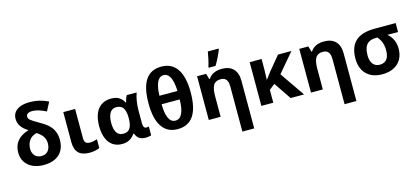

<svg xmlns="http://www.w3.org/2000/svg" viewBox="-76 -1440 5031 2318"><g transform="rotate(-15 2439.5 -281.0)"><path d="M44.9 -213.4Q44.9 -300.3 91.8 -357.9Q138.7 -415.5 234.9 -444.8Q174.8 -481.9 147.2 -523.7Q119.6 -565.4 119.6 -616.7Q119.6 -664.1 145 -698Q170.4 -731.9 219 -750Q267.6 -768.1 335.4 -768.1Q395.5 -768.1 451.7 -755.1Q507.8 -742.2 565.9 -713.9L509.3 -605Q457.5 -631.3 415.5 -643.6Q373.5 -655.8 337.9 -655.8Q301.3 -655.8 281.5 -642.8Q261.7 -629.9 261.7 -606.4Q261.7 -583.5 282.7 -563.5Q302.2 -545.4 394 -493.2Q455.1 -459 491.5 -425Q527.8 -391.1 547.4 -349.6Q571.3 -299.8 571.3 -232.9Q571.3 -156.2 539.8 -101.8Q508.3 -47.4 448.7 -18.8Q389.2 9.8 306.2 9.8Q228 9.8 168.9 -17.8Q109.9 -45.4 77.4 -95.7Q44.9 -146 44.9 -213.4ZM419.9 -233.9Q419.9 -279.8 395.5 -316.9Q371.1 -354 318.8 -386.2Q286.1 -377 264.4 -362.8Q242.7 -348.6 228 -328.1Q195.8 -282.7 195.8 -221.2Q195.8 -185.5 209.5 -158.4Q223.1 -131.3 248.5 -116.7Q273.9 -102.1 307.6 -102.1Q360.4 -102.1 390.1 -136.7Q419.9 -171.4 419.9 -233.9Z M697.3 -171.4V-546.4H845.2V-178.7Q845.2 -142.1 862.1 -125Q878.9 -107.9 914.6 -107.9Q937 -107.9 957.5 -112.1Q978 -116.2 1004.9 -125V-14.6Q978.5 -2.9 946.3 3.4Q914.1 9.8 878.9 9.8Q785.6 9.8 741.5 -35.2Q697.3 -80.1 697.3 -171.4Z M1071.3 -270.5Q1071.3 -360.8 1097.7 -424.8Q1124 -488.8 1174.6 -522Q1225.1 -555.2 1295.9 -555.2Q1354 -555.2 1392.1 -533Q1430.2 -510.7 1454.6 -463.4H1460.9Q1466.3 -489.3 1474.6 -512Q1482.9 -534.7 1491.2 -546.4H1614.3Q1597.7 -501 1588.6 -443.6Q1579.6 -386.2 1579.6 -329.1V-168.9Q1579.6 -106.9 1620.6 -106.9Q1637.2 -106.9 1649.9 -111.8V-2Q1643.1 2.4 1621.3 6.1Q1599.6 9.8 1585 9.8Q1530.8 9.8 1500.7 -10.3Q1470.7 -30.3 1454.6 -74.7H1445.3Q1417 -31.7 1377.4 -11Q1337.9 9.8 1285.6 9.8Q1217.8 9.8 1169.7 -23.4Q1121.6 -56.6 1096.4 -119.4Q1071.3 -182.1 1071.3 -270.5ZM1418.5 -152.8Q1440.9 -189 1441.9 -266.6V-275.4Q1441.9 -372.6 1405.8 -410.6Q1378.9 -438.5 1329.1 -438.5Q1285.6 -438.5 1258.8 -407.7Q1222.2 -364.3 1222.2 -270.5Q1222.2 -198.2 1243.7 -158.2Q1270 -106.4 1331.1 -106.4Q1362.8 -106.4 1384.3 -117.7Q1405.8 -128.9 1418.5 -152.8Z M1718.3 -380.9Q1718.3 -577.6 1783.7 -674.3Q1849.1 -771 1981 -771Q2110.8 -771 2178 -671.9Q2245.1 -572.8 2245.1 -381.3Q2245.1 -184.1 2179.2 -87.2Q2113.3 9.8 1980 9.8Q1851.6 9.8 1784.9 -89.6Q1718.3 -189 1718.3 -380.9ZM2062.5 -151.9Q2092.8 -210 2094.7 -330.6H1868.2Q1869.6 -215.8 1897 -156.7Q1924.3 -96.7 1980.5 -96.7Q2034.7 -96.7 2062.5 -151.9ZM2054.2 -621.1Q2027.8 -664.6 1981.4 -664.6Q1934.1 -664.6 1908.2 -619.1Q1873.5 -564.5 1869.6 -436.5H2095.2Q2089.8 -567.9 2054.2 -621.1Z M2634.8 -438.5Q2600.1 -438.5 2576.7 -426Q2553.2 -413.6 2539.6 -387.7Q2517.6 -343.8 2517.6 -257.3V0H2369.6V-546.4H2482.9L2502.4 -476.6H2511.2Q2535.6 -516.1 2579.3 -536.1Q2623 -556.2 2679.7 -556.2Q2773.4 -556.2 2823.2 -504.4Q2873 -452.6 2873 -356V240.2H2725.1V-323.7Q2725.1 -381.8 2702.9 -410.2Q2680.7 -438.5 2634.8 -438.5ZM2572.3 -801.8H2707V-790.5Q2666.5 -689.5 2617.2 -609.4H2531.7V-623Q2543 -656.7 2554.9 -710.4Q2566.9 -764.2 2572.3 -801.8Z M3026.9 -546.4H3175.8V-417Q3175.3 -355.5 3171.4 -289.6H3174.8Q3188 -307.1 3200.7 -324.2Q3228.5 -361.8 3236.3 -371.6L3381.3 -546.4H3548.8L3347.7 -309.1L3560.5 0H3392.6L3246.1 -216.8L3175.8 -159.7V0H3026.9Z M3912.1 -438.5Q3877.4 -438.5 3854 -426Q3830.6 -413.6 3816.9 -387.7Q3794.9 -343.8 3794.9 -257.3V0H3647V-546.4H3760.3L3779.8 -476.6H3788.6Q3813 -516.1 3856.7 -536.1Q3900.4 -556.2 3957 -556.2Q4050.8 -556.2 4100.6 -504.4Q4150.4 -452.6 4150.4 -356V240.2H4002.4V-323.7Q4002.4 -381.8 3980.2 -410.2Q3958 -438.5 3912.1 -438.5Z M4271 -254.4Q4271 -402.8 4349.4 -474.6Q4427.7 -546.4 4589.4 -546.4H4851.6V-434.6H4719.2Q4806.6 -359.9 4806.6 -238.8Q4806.6 -164.6 4775.1 -108.6Q4743.7 -52.7 4684.6 -22.5Q4623 9.8 4537.6 9.8Q4455.6 9.8 4395.5 -22Q4335.4 -53.7 4303.2 -113.3Q4271 -172.9 4271 -254.4ZM4613.8 -135.7Q4634.8 -153.8 4645.3 -184.6Q4655.8 -215.3 4655.8 -257.3Q4655.8 -325.7 4633.3 -374Q4621.6 -398.9 4594.2 -434.6H4575.2Q4504.9 -434.6 4468.8 -401.4Q4422.4 -358.4 4422.4 -254.9Q4422.4 -220.2 4430.7 -192.6Q4439 -165 4454.6 -146.5Q4485.4 -109.9 4539.6 -109.9Q4585.4 -109.9 4613.8 -135.7Z"/></g></svg>

Font: Viking Open Sans
Style: Bold
Weight: 700
Foundry: Ascender Corporation
Version: Version 2.001